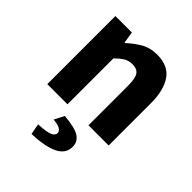

<svg xmlns="http://www.w3.org/2000/svg" viewBox="-209 -629 989 989"><g transform="rotate(45 286.0 -134.5)"><path d="M65 0V-496H185L195 -433H199Q231 -463 269 -485.5Q307 -508 358 -508Q439 -508 475.5 -455Q512 -402 512 -308V0H365V-289Q365 -343 350.5 -363Q336 -383 304 -383Q276 -383 256 -370.5Q236 -358 212 -335V0ZM189 239 178 180Q237 177 259 167.5Q281 158 281 141Q281 127 266 118Q251 109 217 106L245 52Q325 59 355.5 79Q386 99 386 136Q386 187 334.5 211.5Q283 236 189 239Z"/></g></svg>

Font: Font
Style: ¶
Weight: 700
Designer: Paul D. Hunt
Foundry: Adobe Systems Incorporated
Version: Version 3.000